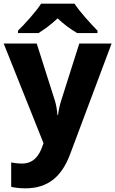

<svg xmlns="http://www.w3.org/2000/svg" viewBox="-20 -786 628 1046"><path d="M386 -766H204C175 -721 116 -656 78 -619V-606H190C225 -628 259 -653 294 -686C328 -653 365 -627 400 -606H511V-619C476 -655 415 -721 386 -766ZM0 -549 217 -6 211 11C193 62 163 105 100 105C77 105 55 102 41 99V232C60 236 84 240 118 240C241 240 316 177 362 54L588 -549H412L313 -237C306 -215 300 -190 296 -159H293C291 -187 286 -215 279 -238L180 -549Z"/></svg>

Font: Noto Sans Bengali UI ExtraBold
Style: Regular
Weight: 800
Designer: Jelle Bosma - Monotype Design Team
Foundry: Monotype Imaging Inc.
Version: Version 2.003